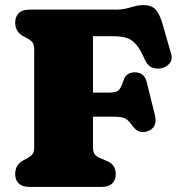

<svg xmlns="http://www.w3.org/2000/svg" viewBox="-20 -738 710 758"><path d="M433.5 -700Q460.5 -700 479 -704.5Q497.5 -709 512.8 -713.5Q528 -718 545.5 -718Q578.5 -718 594.5 -700.2Q610.5 -682.5 621.5 -644L656 -524Q662 -503 649.2 -487.5Q636.5 -472 614 -468Q596.5 -465 579.5 -471.8Q562.5 -478.5 551 -504Q533.5 -544.5 516.2 -563.8Q499 -583 478 -589Q457 -595 426.5 -595H347V-372.5H412.5Q441.5 -372.5 450.5 -384Q459.5 -395.5 467 -419Q477.5 -452.5 512 -452.5Q550 -452.5 559.5 -413L591.5 -284Q603.5 -233.5 561.5 -219.5Q526.5 -207.5 502.5 -242Q492 -256.5 483.2 -264.2Q474.5 -272 460.8 -274.8Q447 -277.5 421.5 -277.5H347V-157.5Q347 -137.5 354.2 -128.5Q361.5 -119.5 375 -114L404 -101.5Q437 -87 437 -51Q437 -27.5 423 -13.8Q409 0 379.5 0H97.5Q68 0 54 -13.8Q40 -27.5 40 -51Q40 -88 73 -105.5L89 -114Q100.5 -120 107.8 -128.8Q115 -137.5 115 -157V-543Q115 -562.5 107.8 -571.2Q100.5 -580 89 -586L73 -594.5Q40 -612 40 -649Q40 -672.5 54 -686.2Q68 -700 97.5 -700Z"/></svg>

Font: Fraunces 9pt S100 Black
Style: Regular
Weight: 900
Version: Version 1.000; ttfautohint (v1.8.3)